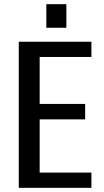

<svg xmlns="http://www.w3.org/2000/svg" viewBox="-20 -900 498 920"><path d="M70 0V-700H418V-627H170V-402H388V-328H170V-73H418V0ZM202 -767V-880H298V-767Z"/></svg>

Font: Cuprum Medium
Style: Regular
Weight: 500
Designer: Jovanny Lemonad
Foundry: Jovanny Lemonad
Version: Version 3.000